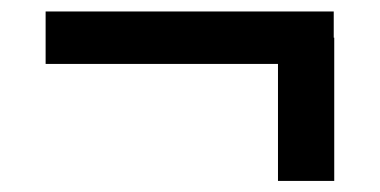

<svg xmlns="http://www.w3.org/2000/svg" viewBox="-20 -331 678 343"><path d="M576.2 -263.7H577.1V-7.8H476.6V-216.8H61.5V-310.5H576.2Z"/></svg>

Font: Wanted Sans Medium
Style: Regular
Weight: 500
Designer: Original Design by Kil Hyung-jin and Kang Hanbin, Wanted Lab, Inc; Hangeul from Source Han Sans by Jang Soo-young and Ka
Foundry: Wanted Lab, Inc.
Version: Version 1.001